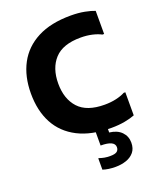

<svg xmlns="http://www.w3.org/2000/svg" viewBox="-174 -839 996 1195"><g transform="rotate(-20 324.0 -241.5)"><path d="M42 -360Q42 -473 86.5 -556.5Q131 -640 219.5 -686Q308 -732 440 -732Q491 -732 532 -724Q573 -716 597 -706V-553H586Q562 -566 527 -574Q492 -582 451 -582Q333 -582 278 -522Q223 -462 223 -360Q223 -258 278 -198Q333 -138 451 -138Q492 -138 527 -146Q562 -154 586 -167H597V-14Q573 -4 532 4Q491 12 440 12Q308 12 219.5 -33.5Q131 -79 86.5 -162Q42 -245 42 -360ZM417 -24V34Q469 40 497 69Q525 98 525 140Q525 179 505 203Q485 227 452.5 238Q420 249 382 249Q334 249 298 237V162H302Q320 168 336 171Q352 174 374 174Q406 174 418.5 164Q431 154 431 136Q431 92 339 92V-24Z"/></g></svg>

Font: Kufam
Style: Bold
Weight: 700
Designer: Wael Morcos, Artur Schmal
Foundry: Original Type
Version: Version 1.300; ttfautohint (v1.8.3)